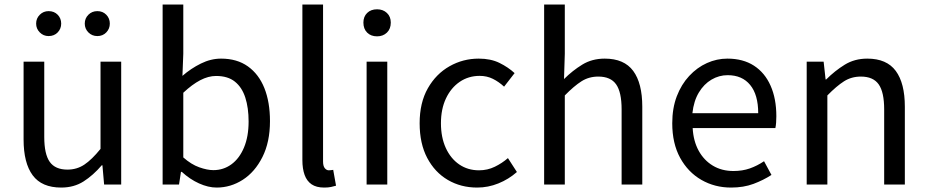

<svg xmlns="http://www.w3.org/2000/svg" viewBox="-20 -816 4105 849"><path d="M250.7 13.4Q164.6 13.4 124.5 -40.9Q84.3 -95.1 84.3 -199.3V-543.4H175.7V-210.3Q175.7 -134.6 199.9 -100.3Q224.2 -66 278.3 -66Q319.9 -66 353 -88.1Q386 -110.1 424.5 -157.6V-543.4H515.9V0H440.4L432.9 -85.3H430.1Q392.1 -40.9 349.5 -13.7Q306.9 13.4 250.7 13.4ZM194.9 -656.5Q171.9 -656.5 155.9 -672.7Q139.8 -688.9 139.8 -711.7Q139.8 -734.8 155.9 -750.8Q171.9 -766.8 194.9 -766.8Q219.5 -766.8 235.1 -750.8Q250.6 -734.8 250.6 -711.7Q250.6 -688.9 235.1 -672.7Q219.5 -656.5 194.9 -656.5ZM410.5 -656.5Q386.9 -656.5 370.8 -672.7Q354.8 -688.9 354.8 -711.7Q354.8 -734.8 370.8 -750.8Q386.9 -766.8 410.5 -766.8Q434.4 -766.8 450 -750.8Q465.6 -734.8 465.6 -711.7Q465.6 -688.9 450 -672.7Q434.4 -656.5 410.5 -656.5Z M937.9 13.4Q900.9 13.4 860.1 -5Q819.4 -23.4 783.9 -56.1H780.2L771.6 0H699.1V-796H790.5V-578.3L786.7 -480.5Q824.2 -513.2 868.3 -535Q912.4 -556.8 957.5 -556.8Q1028 -556.8 1076.1 -522.5Q1124.3 -488.2 1149.1 -426.3Q1173.8 -364.3 1173.8 -280.4Q1173.8 -187.9 1140.5 -121.7Q1107.3 -55.6 1053.7 -21.1Q1000.1 13.4 937.9 13.4ZM923.3 -63.7Q968 -63.7 1003.3 -89.4Q1038.6 -115.2 1058.9 -163.6Q1079.3 -212 1079.3 -278.8Q1079.3 -339.2 1064.7 -384.5Q1050.1 -429.8 1018.8 -454.9Q987.5 -480.1 935.4 -480.1Q901.3 -480.1 865.3 -461.3Q829.4 -442.4 790.5 -405.9V-119.9Q825.8 -88.7 861.2 -76.2Q896.6 -63.7 923.3 -63.7Z M1413.3 13.4Q1379.1 13.4 1357.9 -0.9Q1336.8 -15.3 1326.9 -42.6Q1317.1 -69.9 1317.1 -108.1V-796H1408.5V-102.1Q1408.5 -81.5 1416.3 -72.2Q1424 -62.9 1434 -62.9Q1437.8 -62.9 1441.8 -63.4Q1445.8 -63.9 1453.4 -64.9L1465.9 5.1Q1456.1 8 1443.9 10.7Q1431.7 13.4 1413.3 13.4Z M1601.1 0V-543.4H1692.5V0ZM1647.4 -655.3Q1620.1 -655.3 1603.5 -671.8Q1586.9 -688.2 1586.9 -716.2Q1586.9 -742.6 1603.5 -758.7Q1620.1 -774.9 1647.4 -774.9Q1673.7 -774.9 1690.9 -758.7Q1708 -742.6 1708 -716.2Q1708 -688.2 1690.9 -671.8Q1673.7 -655.3 1647.4 -655.3Z M2089.9 13.4Q2017.9 13.4 1960.3 -20.3Q1902.7 -54 1869.1 -117.6Q1835.6 -181.2 1835.6 -271Q1835.6 -361.9 1871.9 -425.7Q1908.2 -489.4 1967.9 -523.1Q2027.5 -556.8 2096.8 -556.8Q2150 -556.8 2188.6 -537.8Q2227.1 -518.9 2255.5 -492.7L2209 -432.8Q2185.8 -454.3 2159.4 -467.4Q2133.1 -480.5 2101.1 -480.5Q2051.7 -480.5 2012.9 -454.2Q1974.2 -427.8 1952 -380.8Q1929.8 -333.8 1929.8 -271Q1929.8 -208.7 1951.2 -161.8Q1972.7 -114.9 2010.6 -88.9Q2048.5 -62.9 2098.3 -62.9Q2135.7 -62.9 2168 -78.7Q2200.3 -94.4 2226 -116.9L2265.7 -55.4Q2229.2 -23.3 2183.9 -5Q2138.6 13.4 2089.9 13.4Z M2386.1 0V-796H2477.5V-578.3L2474 -466.4Q2511.7 -503.9 2554.8 -530.3Q2597.9 -556.8 2654.1 -556.8Q2739.8 -556.8 2780 -502.4Q2820.1 -448 2820.1 -344.1V0H2728.7V-332.4Q2728.7 -408.5 2704.5 -442.9Q2680.3 -477.4 2625.5 -477.4Q2583.9 -477.4 2551 -456.4Q2518.2 -435.5 2477.5 -394V0Z M3212.7 13.4Q3140.5 13.4 3081.4 -20.6Q3022.3 -54.6 2987.4 -118.2Q2952.6 -181.9 2952.6 -271Q2952.6 -337.5 2972.6 -390.1Q2992.7 -442.7 3027.5 -480.1Q3062.4 -517.6 3106 -537.2Q3149.6 -556.8 3196.4 -556.8Q3265.6 -556.8 3313.8 -525.7Q3362 -494.5 3387.4 -437.1Q3412.9 -379.7 3412.9 -301.7Q3412.9 -287.4 3411.9 -274.1Q3411 -260.7 3408.6 -249.7H3042.9Q3046 -192.4 3069.3 -149.8Q3092.7 -107.2 3132.1 -83.5Q3171.4 -59.8 3223.3 -59.8Q3262.8 -59.8 3295.5 -71.2Q3328.1 -82.7 3358.5 -103.1L3391.3 -42.5Q3355.8 -19.4 3312 -3Q3268.2 13.4 3212.7 13.4ZM3041.7 -315.5H3332.7Q3332.7 -397.1 3297.2 -440.3Q3261.8 -483.6 3197.5 -483.6Q3159.5 -483.6 3126.1 -463.9Q3092.7 -444.3 3070.2 -406.9Q3047.7 -369.6 3041.7 -315.5Z M3547.1 0V-543.4H3622L3630.7 -464.5H3633.1Q3671.8 -503.1 3715.3 -529.9Q3758.9 -556.8 3815.1 -556.8Q3900.8 -556.8 3941 -502.4Q3981.1 -448 3981.1 -344.1V0H3889.7V-332.4Q3889.7 -408.5 3865.5 -442.9Q3841.3 -477.4 3786.5 -477.4Q3744.9 -477.4 3712 -456.4Q3679.2 -435.5 3638.5 -394V0Z"/></svg>

Font: Noto Sans TC Thin
Style: Regular
Weight: 100
Designer: Ryoko NISHIZUKA 西塚涼子 (kana, bopomofo & ideographs); Paul D. Hunt (Latin, Greek & Cyrillic); Sandoll Communications 산돌커뮤니
Foundry: Adobe
Version: Version 2.004-H2;hotconv 1.0.118;makeotfexe 2.5.65603